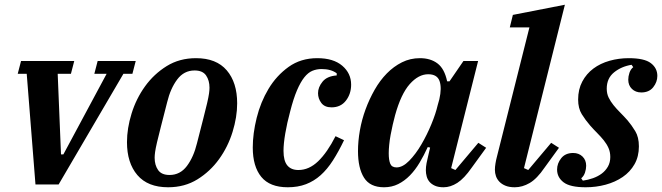

<svg xmlns="http://www.w3.org/2000/svg" viewBox="-20 -780 2800 812"><path d="M93 -468H55L69 -522H294L280 -468H224L238 -127H248L431 -468H379L393 -522H554L540 -468H502L228 0H130Z M697 -40Q742 -40 770.5 -78Q799 -116 813 -174Q829 -237 839.5 -277.5Q850 -318 856 -344Q862 -370 864 -384.5Q866 -399 866 -409Q866 -440 851.5 -461Q837 -482 803 -482Q758 -482 729.5 -444Q701 -406 687 -348Q671 -285 660.5 -244.5Q650 -204 644 -178Q638 -152 636 -137.5Q634 -123 634 -113Q634 -82 648.5 -61Q663 -40 697 -40ZM691 12Q605 12 561 -39.5Q517 -91 517 -179Q517 -237 536.5 -300Q556 -363 593.5 -415Q631 -467 685 -500.5Q739 -534 809 -534Q895 -534 939 -482.5Q983 -431 983 -343Q983 -285 963.5 -222Q944 -159 906.5 -107Q869 -55 815 -21.5Q761 12 691 12Z M1197 12Q1121 12 1085 -32Q1049 -76 1049 -156Q1049 -215 1065.5 -281.5Q1082 -348 1115.5 -404Q1149 -460 1200.5 -497Q1252 -534 1322 -534Q1390 -534 1427.5 -502Q1465 -470 1465 -422Q1465 -383 1443 -354.5Q1421 -326 1382 -326Q1353 -326 1339 -344.5Q1325 -363 1325 -386Q1325 -411 1344 -434.5Q1363 -458 1404 -461V-470Q1380 -488 1340 -488Q1319 -488 1301 -480.5Q1283 -473 1267 -453Q1251 -433 1236 -398Q1221 -363 1207 -308Q1194 -260 1186.5 -216Q1179 -172 1179 -142Q1179 -100 1195 -80.5Q1211 -61 1242 -61Q1287 -61 1325.5 -98Q1364 -135 1399 -204L1435 -187Q1412 -139 1388 -101.5Q1364 -64 1336 -39Q1308 -14 1274 -1Q1240 12 1197 12Z M1604 12Q1545 12 1519.5 -28.5Q1494 -69 1494 -141Q1494 -183 1502 -228.5Q1510 -274 1526 -317.5Q1542 -361 1564.5 -400.5Q1587 -440 1616 -469.5Q1645 -499 1680 -516.5Q1715 -534 1756 -534Q1801 -534 1830.5 -511.5Q1860 -489 1871 -436H1881L1940 -522H2002L1888 -69L1906 -61L2003 -176L2036 -155L1975 -71Q1943 -25 1914 -6.5Q1885 12 1856 12Q1834 12 1819.5 5.5Q1805 -1 1796.5 -11Q1788 -21 1784.5 -34Q1781 -47 1781 -60Q1781 -74 1784 -90Q1787 -106 1790 -117L1799 -156L1789 -158Q1773 -123 1754.5 -92Q1736 -61 1713.5 -38Q1691 -15 1664 -1.5Q1637 12 1604 12ZM1657 -72Q1683 -72 1710.5 -100Q1738 -128 1762 -169Q1786 -210 1804.5 -255Q1823 -300 1831 -335L1838 -360Q1849 -408 1839 -437Q1829 -466 1791 -466Q1750 -466 1713 -424.5Q1676 -383 1651 -293Q1646 -275 1641 -253Q1636 -231 1632 -209.5Q1628 -188 1626 -167.5Q1624 -147 1624 -132Q1624 -103 1630.5 -87.5Q1637 -72 1657 -72Z M2157 12Q2134 12 2118 5.5Q2102 -1 2092 -11.5Q2082 -22 2077.5 -35Q2073 -48 2073 -62Q2073 -74 2075.5 -89Q2078 -104 2081 -115L2219 -664H2136L2149 -717L2369 -760L2196 -69L2214 -61L2311 -176L2344 -155L2283 -71Q2251 -24 2220 -6Q2189 12 2157 12Z M2457 12Q2391 12 2363.5 -9Q2336 -30 2336 -63Q2336 -89 2353.5 -111Q2371 -133 2404 -133Q2428 -133 2443.5 -118Q2459 -103 2459 -79Q2459 -65 2454 -50Q2449 -35 2438 -26L2445 -16Q2467 -19 2488 -26.5Q2509 -34 2525 -46Q2541 -58 2551 -75.5Q2561 -93 2561 -116Q2561 -137 2553.5 -154Q2546 -171 2533.5 -186.5Q2521 -202 2506 -217Q2491 -232 2476 -249Q2456 -272 2440.5 -297Q2425 -322 2425 -359Q2425 -402 2442.5 -435Q2460 -468 2489.5 -490Q2519 -512 2558 -523Q2597 -534 2639 -534Q2705 -534 2732.5 -513Q2760 -492 2760 -459Q2760 -433 2742.5 -411Q2725 -389 2692 -389Q2668 -389 2652.5 -404Q2637 -419 2637 -443Q2637 -457 2642 -472Q2647 -487 2658 -496L2651 -506Q2608 -499 2577 -474Q2546 -449 2546 -405Q2546 -384 2554 -367.5Q2562 -351 2574.5 -335.5Q2587 -320 2602.5 -304.5Q2618 -289 2634 -271Q2651 -251 2666.5 -225.5Q2682 -200 2682 -161Q2682 -118 2663.5 -85.5Q2645 -53 2613.5 -31.5Q2582 -10 2541.5 1Q2501 12 2457 12Z"/></svg>

Font: IBM Plex Serif SmBld
Style: Italic
Weight: 600
Italic angle: -14°
Designer: Mike Abbink, Paul van der Laan, Pieter van Rosmalen
Foundry: Bold Monday
Version: Version 3.001